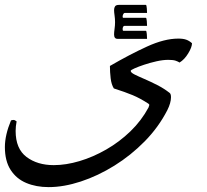

<svg xmlns="http://www.w3.org/2000/svg" viewBox="-60 -438 846 786"><path d="M675 -182Q669 -186 659 -189.5Q649 -193 629 -193Q607 -193 580.5 -187Q554 -181 530 -173Q506 -165 490.5 -158Q475 -151 475 -148Q475 -141 491 -133Q507 -125 531.5 -114.5Q556 -104 583.5 -90Q611 -76 634 -58Q640 -54 640 -40Q640 -17 625 13Q589 83 532.5 140.5Q476 198 408.5 240Q341 282 271 305Q201 328 139 328Q88 328 47.5 311Q7 294 -16.5 257.5Q-40 221 -40 164Q-40 115 -15 55Q-9 53 -5 53Q1 53 8 59Q6 69 5 79Q4 89 4 98Q4 171 48.5 204.5Q93 238 160 238Q210 238 265.5 221.5Q321 205 375 174Q429 143 474 99.5Q519 56 548 2Q550 -3 551 -7Q552 -11 547 -14Q513 -36 483 -48.5Q453 -61 406 -76Q396 -92 393 -117.5Q390 -143 390 -168Q471 -215 542 -247.5Q613 -280 670 -280Q690 -280 702.5 -275.5Q715 -271 726 -261Q726 -245 710.5 -219.5Q695 -194 675 -182ZM421 -279Q407 -279 407 -297Q407 -306 409 -320Q411 -334 411 -347Q411 -361 409 -374.5Q407 -388 407 -397Q407 -406 411 -412Q415 -418 427 -418H537Q540 -418 541 -404Q542 -390 542 -385H451Q447 -385 444.5 -380Q442 -375 442 -370Q442 -365 445 -365H537Q540 -365 541 -351.5Q542 -338 542 -332H449Q446 -332 444 -328Q442 -324 442 -319Q442 -312 445 -312H537Q540 -312 541 -298.5Q542 -285 542 -279Z"/></svg>

Font: Ruwudu
Style: Regular
Weight: 400
Designer: Becca Hirsbrunner Spalinger
Foundry: SIL International
Version: Version 3.000